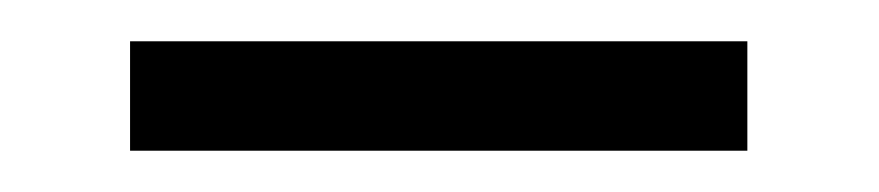

<svg xmlns="http://www.w3.org/2000/svg" viewBox="-20 -324 426 93"><path d="M43 -304H342V-251H43Z"/></svg>

Font: Trirong
Style: Regular
Weight: 400
Designer: Katatrad Team
Foundry: CadsonDemak
Version: Version 1.001